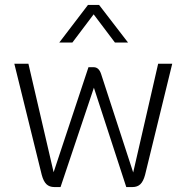

<svg xmlns="http://www.w3.org/2000/svg" viewBox="-20 -757 755 777"><path d="M677 -499 567 -49Q560 -23 548 -11.5Q536 0 516 0H491L360 -402L225 0H200Q180 0 168 -11.5Q156 -23 149 -49L38 -499H95L197 -60L338 -485H359Q380 -485 389 -458L519 -59L620 -499ZM336 -737H381L498 -585H445L359 -699L273 -585H220Z"/></svg>

Font: Bai Jamjuree Light
Style: Regular
Weight: 300
Designer: Katatrad Aksorn Co.,Ltd.
Foundry: Cadson Demak Co.,Ltd.
Version: Version 1.000; ttfautohint (v1.6)